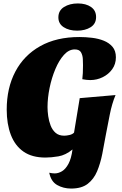

<svg xmlns="http://www.w3.org/2000/svg" viewBox="-20 -895 707 1115"><path d="M244 20Q166 20 116.5 -14.5Q67 -49 43 -112Q19 -175 19 -258Q19 -384 69 -479Q119 -574 213.5 -627Q308 -680 441 -680Q477 -680 514.5 -675.5Q552 -671 583 -658.5Q614 -646 633.5 -623Q653 -600 653 -562Q653 -523 632 -493.5Q611 -464 577 -447Q543 -430 504 -430Q483 -430 458 -435Q460 -452 461 -470.5Q462 -489 462 -516Q462 -530 461 -552Q460 -574 450.5 -591Q441 -608 414 -608Q380 -608 351.5 -576.5Q323 -545 301.5 -494Q280 -443 268 -384.5Q256 -326 256 -273Q256 -249 260 -220.5Q264 -192 274 -166Q284 -140 303 -123.5Q322 -107 353 -107Q366 -107 383.5 -111Q401 -115 410 -125L443 -325L651 -343Q630 -293 617.5 -229.5Q605 -166 595 -114Q585 -57 574 -1.5Q563 54 544 99.5Q525 145 489.5 172.5Q454 200 393 200Q348 200 312 179.5Q276 159 266 108Q274 110 282.5 111Q291 112 298 112Q319 112 340 99.5Q361 87 377.5 56.5Q394 26 401 -27Q361 6 319 13Q277 20 244 20ZM428 -717Q381 -717 350 -737Q319 -757 319 -794Q319 -834 352 -854.5Q385 -875 432 -875Q479 -875 508.5 -854.5Q538 -834 538 -796Q538 -757 506.5 -737Q475 -717 428 -717Z"/></svg>

Font: Sansita Swashed Black
Style: Regular
Weight: 900
Designer: Pablo Cosgaya
Foundry: Omnibus-Type
Version: Version 1.003; ttfautohint (v1.8.3)